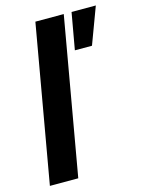

<svg xmlns="http://www.w3.org/2000/svg" viewBox="-111 -790 639 856"><g transform="rotate(-15 208.5 -362.0)"><path d="M11 0 138 -724H269L142 0ZM275 -555 305 -724H417L354 -555Z"/></g></svg>

Font: Archivo SemiCondensed
Style: Bold Italic
Weight: 700
Width: 4
Italic angle: -10°
Designer: Hector Gatti
Foundry: Omnibus-Type
Version: Version 2.001